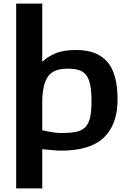

<svg xmlns="http://www.w3.org/2000/svg" viewBox="-20 -828 718 1068"><path d="M70 -808H215V-484Q242 -511 287 -530.5Q332 -550 403 -550Q521 -550 577.5 -483.5Q634 -417 634 -275Q634 -136 558 -63Q482 10 318 10Q309 10 296.5 9Q284 8 270 7Q256 6 241.5 4.5Q227 3 215 2V220H70ZM318 -88Q365 -88 397.5 -93.5Q430 -99 450.5 -117Q471 -135 480 -169.5Q489 -204 489 -263Q489 -321 481.5 -357Q474 -393 457.5 -412.5Q441 -432 416 -439Q391 -446 355 -446Q274 -446 244.5 -399Q215 -352 215 -257V-104Q230 -100 245 -97Q260 -94 274 -92Q288 -90 299.5 -89Q311 -88 318 -88Z"/></svg>

Font: Encode Sans Wide
Style: SemiBold
Weight: 600
Designer: Pablo Impallari, Andres Torresi
Foundry: Pablo Impallari, Andres Torresi
Version: Version 1.000; ttfautohint (v1.00) -l 8 -r 50 -G 200 -x 14 -